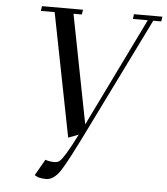

<svg xmlns="http://www.w3.org/2000/svg" viewBox="-59 -755 874 1007"><g transform="rotate(5 377.5 -251.5)"><path d="M117.2 -676.8 121.1 -702.1H336.9L333 -676.8H289.1L400.9 -104L680.2 -676.8H602.1L605 -702.1H754.9L751 -676.8H709L424.8 -99.1Q333 89.8 297.6 144.5Q262.2 199.2 221.2 199.2Q197.3 199.2 178.2 193.8L160.2 184.1L209 99.1Q231 106.9 257.8 106.9Q272.9 106.9 283.9 98.4Q294.9 89.8 315.4 56.6Q335.9 23.4 372.1 -47.9L317.9 -26.9L189.9 -676.8Z"/></g></svg>

Font: Dehuti
Style: Bold-Italic
Weight: 700
Version: Version 1.2